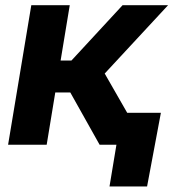

<svg xmlns="http://www.w3.org/2000/svg" viewBox="-20 -542 649 719"><path d="M10.3 0 97.2 -522.5H241.2L207 -315.4H247.6L439 -522.5H609.4L372.1 -266.6L524.9 0H353L243.2 -195.8H187L154.8 0ZM390.1 156.2 416 0H374L393.6 -119.6H582.5L530.8 156.2Z"/></svg>

Font: Inter 28pt
Style: Bold Italic
Weight: 700
Italic angle: -9.3988°
Designer: Rasmus Andersson
Foundry: rsms
Version: Version 4.001;git-66647c0bb